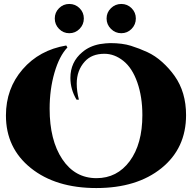

<svg xmlns="http://www.w3.org/2000/svg" viewBox="-20 -937 971 971"><path d="M382.5 -791Q361 -769 330.5 -769Q300 -769 278.5 -791Q257 -813 257 -843.5Q257 -874 278.5 -895.5Q300 -917 330.5 -917Q361 -917 382.5 -895.5Q404 -874 404 -843.5Q404 -813 382.5 -791ZM645.5 -791Q624 -769 593.5 -769Q563 -769 541 -791Q519 -813 519 -843.5Q519 -874 541 -895.5Q563 -917 593.5 -917Q624 -917 645.5 -895.5Q667 -874 667 -843.5Q667 -813 645.5 -791ZM367 -433Q336 -485 336 -543Q336 -623 396 -673Q432 -704 485 -714Q518 -719 538 -719Q599 -719 642 -705.5Q685 -692 725 -673.5Q765 -655 800.5 -623Q836 -591 863 -553Q921 -471 921 -355Q921 -187 796.5 -86.5Q672 14 467 14Q262 14 136 -87Q10 -188 10 -353Q10 -489 94.5 -586.5Q179 -684 315 -707L321 -697Q280 -654 255.5 -569.5Q231 -485 231 -387Q231 -228 295 -132Q359 -36 468 -36Q572 -36 636 -122Q700 -209 700 -355Q700 -447 674.5 -520Q649 -593 604 -629Q559 -665 508 -665Q444 -665 409 -626Q368 -581 368 -514Q368 -476 379 -433Z"/></svg>

Font: Cinzel Decorative Black
Style: Regular
Weight: 900
Designer: Natanael Gama
Version: Version 1.002;PS 001.002;hotconv 1.0.56;makeotf.lib2.0.21325